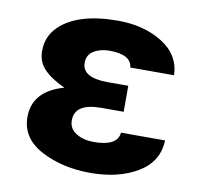

<svg xmlns="http://www.w3.org/2000/svg" viewBox="-72 -648 789 767"><g transform="rotate(10 322.5 -265.0)"><path d="M56.6 -132.8Q56.6 -238.3 181.6 -273.4Q97.7 -312.5 78.1 -356.4Q68.4 -377 68.4 -402.3Q68.4 -461.9 109.4 -502Q183.6 -574.2 346.7 -574.2Q451.2 -574.2 526.4 -527.8Q601.6 -481.4 604.5 -398.4H426.8Q421.9 -450.2 334 -450.2Q296.9 -450.2 270.5 -434.1Q244.1 -418 244.1 -385.7Q244.1 -325.2 348.6 -325.2H431.6V-219.7H340.8Q233.4 -219.7 233.4 -150.4Q233.4 -116.2 263.2 -98.1Q293 -80.1 334 -80.1Q430.7 -80.1 435.5 -135.7H614.3Q611.3 -48.8 533.7 -2.4Q456.1 43.9 342.3 43.9Q228.5 43.9 142.6 -1.5Q56.6 -46.9 56.6 -132.8Z"/></g></svg>

Font: GenEi M Gothic v2 Heavy
Style: Regular
Weight: 800
Version: Version 2.0